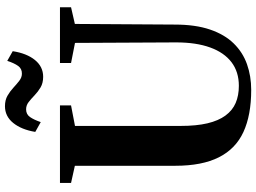

<svg xmlns="http://www.w3.org/2000/svg" viewBox="-146 -852 1007 754"><g transform="rotate(-90 357.0 -475.5)"><path d="M380.5 8Q281.5 8 215.2 -22.5Q149 -53 115.8 -119Q82.5 -185 82.5 -290V-684.5L15 -699.5V-743H319.5V-699.5L239 -684V-269Q239 -207.5 249.2 -164Q259.5 -120.5 279.8 -93Q300 -65.5 329.2 -53Q358.5 -40.5 396.5 -40.5Q451 -40.5 489 -69.2Q527 -98 547 -153Q567 -208 567 -287L565 -684L486 -699.5V-743H705V-699.5L639.5 -684.5L637 -292Q637 -211 617.5 -153.8Q598 -96.5 563 -60.8Q528 -25 481.2 -8.5Q434.5 8 380.5 8ZM432 -809Q407.5 -809 390.2 -819.2Q373 -829.5 359.5 -842.5Q346 -855.5 333 -865.8Q320 -876 304 -876Q284.5 -876 273.8 -860.5Q263 -845 254 -818.5L215.5 -840Q224.5 -894.5 250.8 -926.8Q277 -959 316.5 -959Q340.5 -959 357.8 -949Q375 -939 389 -926Q403 -913 416.2 -902.8Q429.5 -892.5 444 -892.5Q463.5 -892 474.5 -907.2Q485.5 -922.5 494.5 -950L532.5 -928.5Q524 -873.5 497.8 -841.2Q471.5 -809 432 -809Z"/></g></svg>

Font: Merriweather 72pt
Style: Bold
Weight: 700
Version: Version 2.100